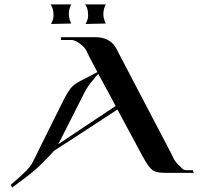

<svg xmlns="http://www.w3.org/2000/svg" viewBox="-20 -786 941 873"><path d="M210 -766H304Q293 -745 293 -722Q293 -701 304 -679L212 -677Q226 -701 223 -726Q223 -746 210 -766ZM367 -766H461Q450 -745 450 -722Q450 -701 461 -679L369 -677Q384 -702 380 -726Q380 -748 367 -766ZM506 -304 427 -450Q414 -437 407 -427Q378 -394 363 -363L250 -140Q249 -139 247 -135.5Q245 -132 244 -130Q261 -141 288 -159Q315 -177 372.5 -215.5Q430 -254 468 -279ZM423 -458 388 -524Q385 -530 379 -543Q373 -556 368 -563.5Q363 -571 354 -579Q325 -604 305 -604H257V-617H414Q445 -617 471 -604Q478 -600 484.5 -595Q491 -590 494.5 -586Q498 -582 503 -574.5Q508 -567 510 -563.5Q512 -560 517 -549.5Q522 -539 524 -536L758 -89Q761 -83 765.5 -73.5Q770 -64 773 -59Q776 -54 781 -47.5Q786 -41 793 -35Q796 -33 801.5 -27Q807 -21 809.5 -18.5Q812 -16 817.5 -14Q823 -12 829 -12H857L861 0H736Q693 0 677 -10Q656 -23 626 -80L514 -288L442 -241Q370 -194 298 -147L225 -100Q216 -88 170 -42Q140 -11 86 29L35 67L29 54L67 21Q99 -9 102 -12Q110 -21 116.5 -29.5Q123 -38 128.5 -48.5Q134 -59 137.5 -65.5Q141 -72 147.5 -86Q154 -100 157 -106L267 -327Q291 -375 308 -392Q315 -399 323 -404.5Q331 -410 336.5 -413Q342 -416 352.5 -421.5Q363 -427 369 -430Z"/></svg>

Font: Roman Uncial Modern
Style: Medium
Weight: 500
Version: Version 001.000